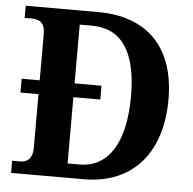

<svg xmlns="http://www.w3.org/2000/svg" viewBox="-51 -766 820 817"><g transform="rotate(5 358.5 -357.0)"><path d="M26 0H335C553 0 666 -150 666 -369C666 -596 542 -714 335 -714H26V-662H56C89 -662 113 -649 113 -602V-403H36V-344H113V-114C113 -69 91 -52 61 -52H26ZM313 -61H262V-344H377V-403H262V-654H314C440 -654 506 -561 506 -369C506 -177 440 -61 313 -61Z"/></g></svg>

Font: Noto Serif SemiCondensed
Style: Bold
Weight: 700
Width: 4
Designer: Monotype Design Team
Foundry: Monotype Imaging Inc.
Version: Version 2.015